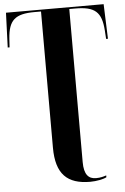

<svg xmlns="http://www.w3.org/2000/svg" viewBox="-62 -758 678 1042"><g transform="rotate(-5 277.0 -237.0)"><path d="M387 240C421 240 460 232 476 223V213C461 218 444 223 420 223C379 223 355 198 355 130V-704H388C495 -704 530 -672 537 -572L540 -525H550L543 -714H11L4 -525H14L17 -572C24 -672 59 -704 166 -704H201V38C201 182 262 240 387 240Z"/></g></svg>

Font: Noto Serif Display ExtraCondensed ExtraBold
Style: Regular
Weight: 800
Width: 2
Designer: Monotype Design Team
Foundry: Monotype Imaging Inc.
Version: Version 2.009